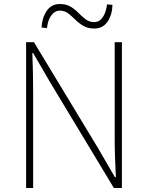

<svg xmlns="http://www.w3.org/2000/svg" viewBox="-20 -936 736 956"><path d="M110 0V-726H149L469 -197L552 -54H557Q554 -107 552.5 -157.5Q551 -208 551 -259V-726H587V0H547L228 -529L145 -672H141Q143 -621 144 -573Q145 -525 145 -473V0ZM449 -794Q417 -794 394.5 -807.5Q372 -821 354.5 -838.5Q337 -856 319.5 -869.5Q302 -883 278 -883Q253 -883 235.5 -859.5Q218 -836 214 -796L187 -799Q189 -846 212 -881Q235 -916 278 -916Q310 -916 332 -902.5Q354 -889 371.5 -871Q389 -853 407 -839.5Q425 -826 449 -826Q475 -826 491.5 -850Q508 -874 513 -914L540 -912Q539 -864 516 -829Q493 -794 449 -794Z"/></svg>

Font: Noto Sans TC
Style: Regular
Weight: 100
Designer: Ryoko NISHIZUKA 西塚涼子 (kana, bopomofo & ideographs); Paul D. Hunt (Latin, Greek & Cyrillic); Sandoll Communications 산돌커뮤니
Foundry: Adobe
Version: Version 2.004;hotconv 1.0.118;makeotfexe 2.5.65603